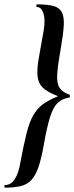

<svg xmlns="http://www.w3.org/2000/svg" viewBox="-45 -745 341 882"><path d="M124 -725Q173 -725 200.5 -717.5Q228 -710 239 -689Q250 -668 248 -629.5Q246 -591 235 -528Q221 -450 218 -406.5Q215 -363 228 -342.5Q241 -322 274 -310Q276 -310 276 -303.5Q276 -297 274 -297Q241 -292 220.5 -273Q200 -254 185.5 -209Q171 -164 156 -79Q145 -16 131.5 23Q118 62 98.5 82.5Q79 103 49.5 110Q20 117 -22 117Q-25 117 -25 111Q-25 105 -22 105Q6 105 23.5 77Q41 49 49 -1Q64 -81 77 -132.5Q90 -184 107.5 -215Q125 -246 152 -266Q179 -286 222 -303Q174 -321 152.5 -341.5Q131 -362 127.5 -394Q124 -426 133 -477Q142 -528 156 -607Q164 -657 154 -685Q144 -713 124 -713Q122 -713 122 -719Q122 -725 124 -725Z"/></svg>

Font: Cormorant Light
Style: Bold Italic
Weight: 700
Italic angle: -10°
Version: Version 4.000